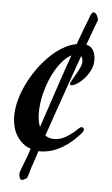

<svg xmlns="http://www.w3.org/2000/svg" viewBox="-49 -648 410 700"><g transform="rotate(5 156.5 -298.0)"><path d="M261.2 -171.9Q247.1 -155.3 230.7 -140.9Q214.4 -126.5 195.8 -115.5Q177.2 -104.5 156.5 -98.1Q135.7 -91.8 113.8 -91.8H108.9Q103 -73.7 97.7 -57.4Q92.3 -41 86.9 -25.9Q81.1 -2.9 77.6 5.1Q74.2 13.2 68.8 13.2Q62.5 18.1 58.1 18.1Q53.2 17.1 50.5 12.9Q47.9 8.8 46.9 -4.9Q46.4 -6.3 49.8 -15.9Q53.2 -25.4 57.9 -37.6Q62.5 -49.8 67.1 -61.3Q71.8 -72.8 73.2 -78.1Q74.7 -82.5 76.2 -87.6Q77.6 -92.8 80.1 -98.1Q49.3 -108.4 29.5 -138.2Q9.8 -168 9.8 -213.9Q9.8 -240.2 17.6 -269.8Q25.4 -299.3 39.6 -328.6Q53.7 -357.9 73 -385.5Q92.3 -413.1 114.7 -435.3Q137.2 -457.5 162.6 -472.9Q188 -488.3 213.9 -493.2Q223.6 -520 233.6 -547.1Q243.7 -574.2 254.9 -602.1Q259.3 -613.8 266.1 -613.8Q269.5 -613.3 272.5 -610.6Q275.4 -607.9 277.8 -603.8Q280.3 -599.6 281.7 -595Q283.2 -590.3 283.2 -585.9Q283.2 -586.4 273.7 -561.5Q264.2 -536.6 249 -494.1Q266.1 -490.2 274.7 -476.1Q283.2 -461.9 283.2 -439.9Q283.2 -419.4 273.9 -401.4Q264.6 -383.3 252.2 -370.1Q239.7 -356.9 227.3 -349.4Q214.8 -341.8 208 -341.8Q202.1 -341.8 202.1 -347.2Q202.1 -349.1 205.1 -355Q209.5 -363.8 215.6 -374Q221.7 -384.3 227.1 -394Q232.4 -403.8 236.3 -413.3Q240.2 -422.9 240.2 -430.2Q240.2 -437.5 238.3 -442.6Q236.3 -447.8 233.9 -451.2Q222.2 -418.9 209.5 -382.3Q196.8 -345.7 183.1 -306.9Q169.4 -268.1 155.8 -228.5Q142.1 -189 128.9 -150.9Q135.7 -146.5 143.6 -143.8Q151.4 -141.1 161.1 -141.1Q185.1 -141.1 207.3 -154.8Q229.5 -168.5 250 -189Q253.9 -192.9 258.8 -192.9Q262.2 -192.9 264.6 -190.4Q267.1 -188 267.1 -184.1Q267.1 -181.6 265.4 -178Q263.7 -174.3 261.2 -171.9ZM106.9 -180.2Q126.5 -237.8 149.2 -306.6Q171.9 -375.5 198.2 -450.2Q179.2 -440.4 161.1 -418Q143.1 -395.5 129.2 -365.5Q115.2 -335.4 106.7 -300.5Q98.1 -265.6 98.1 -231Q98.1 -217.3 100.3 -204.3Q102.5 -191.4 106.9 -180.2Z"/></g></svg>

Font: Mervale Script
Style: Regular
Weight: 400
Designer: Astigmatic (AOETI)
Foundry: Astigmatic (AOETI)
Version: Version 1.000